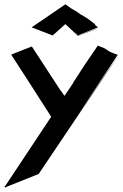

<svg xmlns="http://www.w3.org/2000/svg" viewBox="-55 -845 571 893"><path d="M249 -733 308 -678C403 -714 383 -705 401 -713C386 -709 345 -693 309 -679L318 -683L309 -680L290 -698L309 -681L399 -717C403 -718 393 -723 387 -729C386 -730 388 -729 390 -729C384 -732 384 -733 387 -732L384 -734L386 -733C363 -751 356 -757 334 -770L328 -774C326 -775 325 -775 324 -775C315 -782 294 -797 294 -795C286 -801 284 -801 276 -806L249 -825C132 -744 168 -770 92 -718C95 -716 155 -694 190 -680ZM305 -308 492 -589C501 -589 467 -596 443 -612C440 -614 448 -611 451 -610C432 -618 431 -619 439 -616L430 -620L435 -619L400 -633C295 -480 328 -524 288 -465C276 -445 302 -483 245 -399C241 -404 226 -427 226 -425C226 -425 223 -429 93 -629L-3 -591C15 -564 159 -340 183 -302L-30 19L-34 21L-35 22L-30 26L-27 28L-25 24L125 -36C183 -123 496 -587 496 -587C452 -525 368 -401 305 -308Z"/></svg>

Font: HIVNotRetro
Style: Regular
Weight: 400
Designer: Feorag
Foundry: Feorag
Version: Version 1.000;PS 001.000;hotconv 1.0.88;makeotf.lib2.5.64775